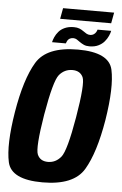

<svg xmlns="http://www.w3.org/2000/svg" viewBox="-59 -926 620 973"><g transform="rotate(5 250.5 -439.5)"><path d="M194.3 4.7Q352.9 4.7 404.9 -82.1Q456.8 -169 485 -337.9Q512.1 -507.4 493.1 -594.4Q474.2 -681.3 315.5 -681.3Q156.9 -681.3 104.8 -594.6Q52.7 -507.8 24.5 -337.9Q-3.1 -169.1 16.1 -82.2Q35.3 4.7 194.3 4.7ZM213.1 -101Q173.6 -101 159.3 -133.5Q145 -166 173.4 -337.9Q203.3 -512.5 230 -544Q256.7 -575.6 296.7 -575.6Q335.9 -575.6 350.6 -544.2Q365.3 -512.8 335.5 -337.9Q306.2 -165.9 279.2 -133.5Q252.3 -101 213.1 -101ZM371.3 -702.7Q397.8 -702.7 416.8 -712Q435.9 -721.4 447.5 -735.3Q459.2 -749.2 465.8 -764Q472.5 -778.8 474.8 -790.6H405.3Q403.9 -784.8 399.7 -777.5Q395.5 -770.3 387.7 -765.4Q380 -760.6 370.6 -760.6Q359.9 -760.6 351.4 -765.4Q342.9 -770.2 333.8 -776.9Q324.6 -783.7 313.2 -788.2Q301.7 -792.8 285.2 -792.8Q258.6 -792.8 239.3 -784.2Q219.9 -775.7 208.3 -761.9Q196.6 -748.2 190.2 -733.9Q183.8 -719.6 181.1 -707.2H251.2Q253 -713.2 256.7 -720.4Q260.5 -727.6 268 -732.3Q275.5 -737 286.9 -737Q296.7 -737 304.7 -732Q312.7 -726.9 321.9 -720.1Q331.2 -713.4 342.9 -708Q354.5 -702.7 371.3 -702.7ZM211.7 -828.8H471.3L481.5 -883.8H221.8Z"/></g></svg>

Font: Anybody Thin Condensed
Style: Italic
Weight: 100
Width: 3
Italic angle: -10°
Version: Version 1.113;gftools[0.9.25]